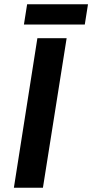

<svg xmlns="http://www.w3.org/2000/svg" viewBox="-20 -879 432 899"><path d="M92 -764H377L392 -859H107ZM45 0H181L292 -700H155Z"/></svg>

Font: Arthouse Owned
Style: Bold Italic
Weight: 700
Italic angle: -10°
Designer: Jeremy Tribby
Foundry: Tribby Type
Version: Version 1.000;PS 001.000;hotconv 1.0.88;makeotf.lib2.5.64775